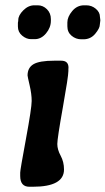

<svg xmlns="http://www.w3.org/2000/svg" viewBox="-20 -712 400 728"><path d="M172.9 -639.6V-633.3Q172.9 -607.4 154.5 -585.4Q136.2 -563.5 111.8 -563.5H97.7Q80.1 -563.5 64 -576.9Q47.9 -590.3 47.9 -611.3V-626Q49.3 -631.8 49.3 -636.2Q49.3 -653.8 68.4 -672.9Q87.4 -691.9 110.4 -691.9H123Q143.1 -691.9 158 -677Q172.9 -662.1 172.9 -639.6ZM296.4 -563H288.1Q267.6 -563 251.5 -576.4Q235.4 -589.8 235.4 -612.3V-627Q235.4 -647.9 253.7 -669.9Q272 -691.9 298.8 -691.9H307.1Q327.6 -691.9 343.3 -678.7Q358.9 -665.5 358.9 -648.4L360.4 -636.2V-634.3L358.4 -617.7Q358.4 -605 341.1 -584Q323.7 -563 296.4 -563ZM186 -481.9H211.9Q239.7 -481.9 239.7 -455.6L239.3 -449.7V-442.9Q239.3 -422.4 218.3 -304.7Q197.3 -187 197.3 -166Q197.3 -145 210 -121.6Q222.7 -98.1 222.7 -69.3Q222.7 -3.9 104.5 -3.9H91.3Q56.6 -3.9 56.6 -44.9V-57.6Q56.6 -67.9 78.4 -185.3Q100.1 -302.7 100.1 -329.1Q100.1 -355.5 92.3 -388.9Q84.5 -422.4 84.5 -425.8Q84.5 -455.1 106.9 -468.5Q129.4 -481.9 186 -481.9Z"/></svg>

Font: Averia Libre
Style: Bold Italic
Weight: 700
Italic angle: -6.90001°
Version: Version 1.002